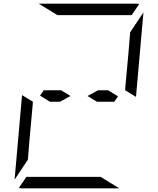

<svg xmlns="http://www.w3.org/2000/svg" viewBox="-20 -1020 856 1040"><path d="M140 -265 131 -155 59 -47 99 -500V-505L158 -469L157 -452ZM250 -469 197 -502 217 -531H311L362 -500L305 -469ZM291 -938 190 -1000H452H720Q730 -1000 734 -998L693 -938H663H477H415ZM525 -62 626 0H364H96Q86 0 82 -2L123 -62H153H339H401ZM757 -953 717 -500V-495L658 -531L659 -550L676 -735L685 -845ZM511 -531H566L619 -498L599 -469H505L454 -500Z"/></svg>

Font: DSEG14 Modern Mini
Style: Light Italic
Weight: 300
Italic angle: -5°
Designer: Keshikan(Twitter:@keshinomi_88pro)
Version: Version 0.46